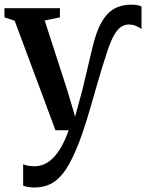

<svg xmlns="http://www.w3.org/2000/svg" viewBox="-22 -574 644 846"><path d="M130 252Q114 252 100.8 249.8Q87.5 247.5 80 243.5V149.5Q87 153.5 101 156Q115 158.5 129.5 158.5Q153 158.5 174.5 148.8Q196 139 214.8 119.2Q233.5 99.5 250 69.8Q266.5 40 280.5 0H222.5L42.5 -483L-2.5 -497.5V-538H242V-497.5L175 -483.5L273.5 -179.5L309 -60.5L341 -178L385 -363Q401.5 -434 425 -475.5Q448.5 -517 480.8 -535.2Q513 -553.5 556 -553.5Q569 -553.5 581.2 -551.5Q593.5 -549.5 601.5 -545.5V-446Q588.5 -455.5 574.8 -460.8Q561 -466 545 -466Q527.5 -466 511.8 -455.8Q496 -445.5 481.2 -420.2Q466.5 -395 451.5 -350Q440.5 -317.5 428.8 -279Q417 -240.5 405.2 -199.8Q393.5 -159 382.2 -119.5Q371 -80 360.2 -45.5Q349.5 -11 340.5 15Q313 93.5 284 146.5Q255 199.5 218.5 225.8Q182 252 130 252Z"/></svg>

Font: Merriweather 60pt SemiBold
Style: Regular
Weight: 600
Version: Version 2.100